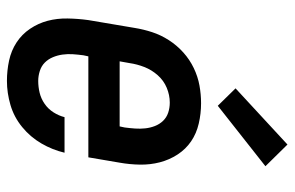

<svg xmlns="http://www.w3.org/2000/svg" viewBox="-164 -656 829 540"><g transform="rotate(90 250.0 -386.5)"><path d="M208 8Q179 8 151 2Q123 -4 100 -19Q77 -34 61.5 -57Q46 -80 39 -106.5Q32 -133 32.5 -162.5Q33 -192 37 -221L59 -351Q63 -376 71 -400.5Q79 -425 93.5 -447.5Q108 -470 128 -488Q148 -506 172 -517.5Q196 -529 221 -533.5Q246 -538 271 -538Q300 -538 328 -531.5Q356 -525 378 -510Q400 -495 415 -472Q430 -449 437 -422Q444 -395 443.5 -366Q443 -337 438 -309L423 -221H139L136 -207Q134 -192 133 -177.5Q132 -163 134 -148.5Q136 -134 141.5 -121Q147 -108 156.5 -98.5Q166 -89 180 -84.5Q194 -80 208 -80Q225 -80 241.5 -84Q258 -88 272.5 -98Q287 -108 296.5 -123Q306 -138 310 -154H410Q402 -120 384 -89Q366 -58 338 -35Q310 -12 276 -2Q242 8 208 8ZM336 -309 339 -323Q341 -338 342 -352.5Q343 -367 341.5 -381Q340 -395 335 -408Q330 -421 320.5 -431Q311 -441 297.5 -445.5Q284 -450 269 -450Q248 -450 227.5 -441.5Q207 -433 192 -416Q177 -399 169 -378.5Q161 -358 158 -337L153 -309ZM278 -585 229 -635 387 -781 448 -719Z"/></g></svg>

Font: Iosevka Slab Semibold Oblique
Style: Regular
Weight: 600
Italic angle: -9°
Monospace: yes
Designer: Belleve Invis
Foundry: Belleve Invis
Version: Version 11.1.1; ttfautohint (v1.8.3)